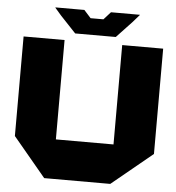

<svg xmlns="http://www.w3.org/2000/svg" viewBox="-59 -945 915 999"><g transform="rotate(5 398.5 -445.0)"><path d="M553 0V-725H767V-175L554 0ZM209 0 38 -205V-206H553V0ZM38 -206V-725H252V-206ZM304 -764 223 -850H597L516 -764ZM223 -850 190 -888V-890H341L377 -850ZM444 -850 480 -890H631V-889L597 -850Z"/></g></svg>

Font: Foldit ExtraBold
Style: Regular
Weight: 800
Version: Version 1.003